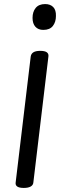

<svg xmlns="http://www.w3.org/2000/svg" viewBox="-20 -535 380 944"><path d="M178 -285Q222 -285 218 -257L144 362Q143 375 131 382Q119 389 97 389Q53 389 57 362L131 -257Q133 -271 144.5 -278Q156 -285 178 -285ZM202 -515Q227 -515 241.5 -500.5Q256 -486 255 -456Q255 -427 240 -407.5Q225 -388 193 -388Q168 -388 154 -403.5Q140 -419 140 -447Q140 -477 155.5 -496Q171 -515 202 -515Z"/></svg>

Font: Playwrite GB S
Style: Italic
Weight: 400
Italic angle: -7°
Designer: Veronika Burian, José Scaglione
Foundry: TypeTogether
Version: Version 1.000